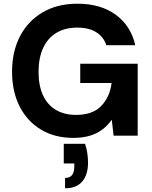

<svg xmlns="http://www.w3.org/2000/svg" viewBox="-20 -732 819 1036"><path d="M375 12Q276 12 201.5 -32.5Q127 -77 86 -157.5Q45 -238 45 -345Q45 -453 87.5 -535.5Q130 -618 209.5 -665Q289 -712 398 -712Q523 -712 604.5 -652.5Q686 -593 710 -488H554Q539 -533 499.5 -558Q460 -583 397 -583Q330 -583 283 -554Q236 -525 212 -471.5Q188 -418 188 -344Q188 -270 212 -218Q236 -166 281.5 -139Q327 -112 390 -112Q480 -112 526.5 -160.5Q573 -209 582 -284H413V-388H723V0H593L583 -86Q561 -55 532 -33Q503 -11 464.5 0.5Q426 12 375 12ZM331 284V228Q357 228 369 212.5Q381 197 381 165V150H324V44H439Q448 71 451.5 97Q455 123 455 146Q455 210 424 247Q393 284 331 284Z"/></svg>

Font: DM Sans 17pt ExtraBold
Style: Regular
Weight: 800
Version: Version 4.004;gftools[0.9.30]